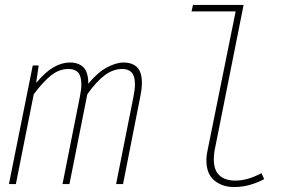

<svg xmlns="http://www.w3.org/2000/svg" viewBox="-20 -742 1240 774"><path d="M16 0 112 -478H136L126 -410H128Q163 -452 196 -471Q229 -490 262 -490Q297 -490 316.5 -470.5Q336 -451 336 -404L324 -390Q369 -447 408 -468.5Q447 -490 478 -490Q513 -490 532.5 -471Q552 -452 552 -408Q552 -396 550.5 -383Q549 -370 545 -350L476 0H448L518 -352Q521 -367 522.5 -379.5Q524 -392 524 -402Q524 -435 511 -449.5Q498 -464 473 -464Q436 -464 402 -438.5Q368 -413 332 -362L260 0H232L302 -352Q305 -367 306.5 -379.5Q308 -392 308 -402Q308 -435 295 -449.5Q282 -464 256 -464Q219 -464 186.5 -438.5Q154 -413 116 -362L44 0Z M924 12Q876 12 844 -14.5Q812 -41 812 -96Q812 -107 813.5 -118Q815 -129 818 -142L930 -696H752L758 -722H962L848 -150Q845 -137 843.5 -124Q842 -111 842 -100Q842 -55 865 -34.5Q888 -14 928 -14Q954 -14 980 -21.5Q1006 -29 1034 -44L1045 -20Q1017 -5 986.5 3.5Q956 12 924 12Z"/></svg>

Font: Source Code Pro ExtraLight ExtraLight
Style: Italic
Weight: 250
Italic angle: -11°
Monospace: yes
Version: Version 1.016;hotconv 1.0.116;makeotfexe 2.5.65601